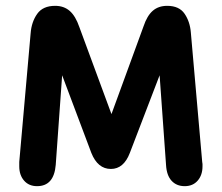

<svg xmlns="http://www.w3.org/2000/svg" viewBox="-20 -627 760 658"><path d="M193 -369 293 -103Q315 -48 360 -48Q404 -48 425 -103L527 -369L549 -62Q551 -26 568 -7.5Q585 11 613 11Q641 11 657.5 -8Q674 -27 674 -57Q674 -62 674 -65Q674 -68 673 -72L634 -516Q631 -553 612.5 -580Q594 -607 553 -607Q523 -607 503.5 -590Q484 -573 472 -537L362 -236L252 -534Q239 -572 219 -589.5Q199 -607 169 -607Q127 -607 107.5 -579.5Q88 -552 85 -513L46 -72Q46 -68 46 -65Q46 -62 46 -57Q46 -27 62.5 -8Q79 11 107 11Q165 11 171 -62Z"/></svg>

Font: Beiruti ExtraBold
Style: Regular
Weight: 800
Designer: Arlette Boutros
Foundry: Boutros
Version: Version 1.41